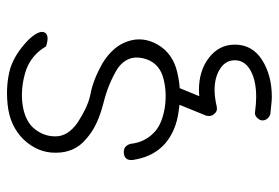

<svg xmlns="http://www.w3.org/2000/svg" viewBox="-142 -382 785 540"><g transform="rotate(-90 250.0 -111.5)"><path d="M390 -374Q367 -414 324 -430Q279 -445 234 -441Q186 -436 162 -411Q137 -383 137 -349Q136 -313 176 -285Q196 -272 216 -262.5Q236 -253 256 -249Q295 -242 343 -215Q390 -186 404 -145Q419 -102 395 -60Q370 -17 317 -5Q264 8 208 -1Q154 -8 118 -38Q82 -69 72 -122Q65 -152 88 -155Q110 -158 116 -136Q120 -98 146 -72Q169 -48 218 -40Q265 -33 307 -46Q348 -60 357 -103Q366 -145 329 -172Q310 -184 285.5 -194.5Q261 -205 229 -213Q198 -221 173.5 -232.5Q149 -244 130 -261Q91 -293 91 -346Q90 -397 129 -438Q167 -476 226 -482Q255 -485 280 -483Q305 -481 327 -475Q369 -462 409 -423Q435 -395 430 -380Q424 -363 390 -374ZM234 -19Q237 -27 245.5 -31Q254 -35 262 -32Q270 -29 274.5 -21Q279 -13 275 -4L250 57Q259 56 267 56Q322 56 358.5 84.5Q395 113 395 157Q395 206 352 233.5Q309 261 248 261Q238 261 226 259.5Q214 258 201 257Q192 255 186.5 248Q181 241 182 232Q184 224 191 218Q198 212 207 214Q230 217 248 217Q294 217 322.5 201Q351 185 351 157Q351 131 327 115.5Q303 100 267 100Q247 100 221 106Q208 109 200 99Q192 91 195 77Z"/></g></svg>

Font: Yomogi
Style: Regular
Weight: 400
Designer: satsuyako
Foundry: satsuyako
Version: Version 3.100